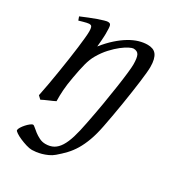

<svg xmlns="http://www.w3.org/2000/svg" viewBox="-170 -558 824 904"><g transform="rotate(30 241.5 -106.0)"><path d="M430.2 -372.1Q430.2 -360.4 428.2 -339.1Q426.3 -317.9 422.6 -289.8Q418.9 -261.7 414.1 -228.5Q409.2 -195.3 403.6 -160.2Q397.9 -125 391.6 -89.6Q385.3 -54.2 378.9 -21.5Q369.6 26.4 356.9 61Q344.2 95.7 328.4 122.1Q312.5 148.4 293.2 168.7Q273.9 189 252 207.5Q238.8 218.8 223.1 225.8Q207.5 232.9 192.4 237.1Q177.2 241.2 164.1 242.9Q150.9 244.6 142.1 244.6Q128.4 244.6 110.1 239Q91.8 233.4 75 226.1Q58.1 218.8 46.4 210.9Q34.7 203.1 34.7 198.7Q34.7 192.4 41 182.1Q47.4 171.9 55.9 162.4Q64.5 152.8 73.5 145.8Q82.5 138.7 87.9 138.7Q92.3 138.7 100.8 146.5Q109.4 154.3 121.6 163.6Q133.8 172.9 149.4 180.7Q165 188.5 183.1 188.5Q208 188.5 226.3 178.2Q244.6 168 258.5 145.8Q272.5 123.5 283 88.9Q293.5 54.2 302.7 5.4Q314.9 -55.7 324.5 -112.3Q334 -168.9 340.8 -215.3Q347.7 -261.7 351.3 -294.7Q355 -327.6 355 -341.8Q355 -378.9 347.2 -393.6Q339.4 -408.2 317.9 -408.2Q311.5 -408.2 295.7 -400.4Q279.8 -392.6 259.8 -377Q239.7 -361.3 218 -337.9Q196.3 -314.5 178.2 -283.2Q164.6 -259.8 156 -227.1Q147.5 -194.3 139.2 -147Q131.3 -103.5 129.2 -72.3Q127 -41 127.9 -12.2Q121.6 -8.8 112.1 -4.6Q102.5 -0.5 92.5 3.9Q82.5 8.3 73.2 12.5Q64 16.6 58.1 20L42 4.9Q48.8 -27.3 55.4 -64.9Q62 -102.5 68.1 -140.4Q74.2 -178.2 79.6 -215.1Q85 -252 88.9 -283Q92.8 -314 95 -337.4Q97.2 -360.8 97.2 -372.1Q97.2 -383.3 95.9 -389.9Q94.7 -396.5 92.5 -399.7Q90.3 -402.8 86.9 -403.8Q83.5 -404.8 79.1 -404.8Q74.7 -404.8 66.2 -402.8Q57.6 -400.9 48.8 -398.4Q38.6 -395.5 26.9 -392.1L20 -411.1Q40.5 -419.9 61.3 -428.2Q82 -436.5 100.1 -442.9Q118.2 -449.2 131.6 -453.1Q145 -457 150.9 -457Q157.7 -457 161.6 -454.8Q165.5 -452.6 167.2 -446.8Q168.9 -440.9 169.4 -430.2Q169.9 -419.4 169.9 -401.9Q169.9 -396.5 169.4 -387.2Q168.9 -377.9 168.2 -367.4Q167.5 -356.9 166.5 -346.9Q165.5 -336.9 165 -331.1Q191.4 -364.3 218.3 -388.2Q245.1 -412.1 271 -427.5Q296.9 -442.9 321 -450Q345.2 -457 367.2 -457Q382.3 -457 394.3 -452.6Q406.2 -448.2 414.1 -438.2Q421.9 -428.2 426 -411.9Q430.2 -395.5 430.2 -372.1Z"/></g></svg>

Font: Gentium Plus APac
Style: Italic
Weight: 400
Italic angle: -8°
Designer: J. Victor Gaultney, Annie Olsen, Iska Routamaa, Becca Hirsbrunner
Foundry: SIL International
Version: Version 5.000